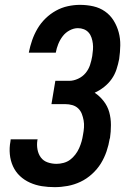

<svg xmlns="http://www.w3.org/2000/svg" viewBox="-20 -763 540 791"><path d="M205 8Q178 8 152.5 4Q127 0 103.5 -10.5Q80 -21 62 -38Q44 -55 33.5 -78Q23 -101 20.5 -127.5Q18 -154 23 -180L24 -189H135L134 -185Q131 -166 134.5 -147Q138 -128 148.5 -114Q159 -100 176.5 -94Q194 -88 213 -88Q227 -88 242 -92Q257 -96 269 -105Q281 -114 290.5 -126.5Q300 -139 306 -152.5Q312 -166 316 -180Q320 -194 322 -208Q325 -223 326 -238Q327 -253 324.5 -267Q322 -281 317 -294Q312 -307 302 -316.5Q292 -326 278 -330Q264 -334 249 -334H192L208 -430H265Q283 -430 301.5 -438.5Q320 -447 332.5 -462Q345 -477 351 -495.5Q357 -514 360 -532Q362 -545 363 -558Q364 -571 362.5 -583.5Q361 -596 357 -608Q353 -620 345 -629Q337 -638 325.5 -642.5Q314 -647 301 -647Q284 -647 267 -638Q250 -629 238.5 -614Q227 -599 220 -581.5Q213 -564 210 -547V-546H99V-548Q104 -573 112.5 -597.5Q121 -622 134.5 -645Q148 -668 167.5 -687Q187 -706 210.5 -719Q234 -732 259.5 -737.5Q285 -743 309 -743Q338 -743 364.5 -737Q391 -731 412.5 -716Q434 -701 448 -678.5Q462 -656 469 -630Q476 -604 475.5 -576Q475 -548 471 -520Q467 -499 460 -477.5Q453 -456 440 -437.5Q427 -419 408.5 -404.5Q390 -390 370 -381Q391 -367 407 -346.5Q423 -326 430 -301Q437 -276 437 -248Q437 -220 433 -193L432 -192Q428 -166 419 -139.5Q410 -113 395.5 -89.5Q381 -66 359 -46Q337 -26 311.5 -14Q286 -2 259 3Q232 8 205 8Z"/></svg>

Font: Iosevka Term Curly
Style: Bold Italic
Weight: 700
Italic angle: -9°
Designer: Belleve Invis
Foundry: Belleve Invis
Version: Version 32.3.0